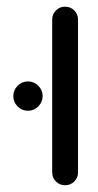

<svg xmlns="http://www.w3.org/2000/svg" viewBox="-20 -543 289 567"><path d="M134.1 -34.1V-485.2Q134.1 -501.1 145.2 -512.2Q156.3 -523.3 172.2 -523.3Q188.1 -523.3 199.3 -512.2Q210.4 -501.1 210.4 -485.2V-34.1Q210.4 -18.1 199.3 -7Q188.1 4.1 172.2 4.1Q156.3 4.1 145.2 -7Q134.1 -18.1 134.1 -34.1ZM19.3 -259.3Q19.3 -277 32 -289.8Q44.8 -302.6 62.6 -302.6Q80.4 -302.6 93.1 -289.8Q105.9 -277 105.9 -259.3Q105.9 -241.5 93.1 -228.7Q80.4 -215.9 62.6 -215.9Q44.8 -215.9 32 -228.7Q19.3 -241.5 19.3 -259.3Z"/></svg>

Font: 26F Galaxy Hebrew
Style: Bold
Weight: 700
Designer: C₂₉H₂₅N₃O₅
Version: Version 1.000